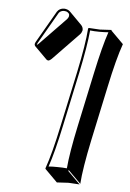

<svg xmlns="http://www.w3.org/2000/svg" viewBox="-55 -766 589 867"><g transform="rotate(5 239.5 -332.5)"><path d="M200.2 -725.1Q216.8 -724.6 227.5 -714.4L283.7 -657.7Q293.5 -646.5 291.5 -633.3Q288.6 -622.6 281.2 -615.2L163.6 -493.7Q155.8 -486.3 149.9 -485.4Q144.5 -485.8 141.1 -488.8L84.5 -545.4Q81.1 -549.8 82 -555.2Q83 -559.6 85.9 -564.9L168.5 -708Q179.2 -724.6 200.2 -725.1ZM283.7 -444.8Q311 -574.2 315.9 -645L318.8 -647.9Q320.8 -647.9 369.1 -645Q369.1 -645 421.9 -647.9V-645L478.5 -588.4Q454.1 -521 426.3 -388.7L374 -143.6Q346.7 -14.2 341.8 56.6L285.2 0L282.2 2.9L338.9 59.6Q336.9 59.6 288.6 56.6Q288.6 56.6 235.8 59.6L179.2 2.9V0Q203.6 -68.4 231.4 -200.2ZM293.5 -442.9 241.2 -197.8Q215.3 -75.2 192.4 -8.8Q210.4 -10.3 231.9 -9.8Q257.3 -9.8 275.4 -7.8Q281.2 -78.6 307.6 -202.1L359.9 -447.3Q386.2 -570.8 408.7 -636.2Q391.1 -634.8 369.1 -634.8Q343.8 -634.8 325.7 -637.2Q319.3 -565.9 293.5 -442.9ZM200.2 -714.8Q184.6 -713.9 177.2 -703.1L94.7 -560.1Q92.8 -556.2 91.8 -553.2Q91.8 -552.7 91.8 -552.2Q91.8 -552.2 92.8 -551.8Q96.2 -553.7 99.6 -557.1L217.8 -679.2Q222.7 -684.6 225.1 -692.4Q228 -707 210.9 -713.4Q205.1 -714.8 200.2 -714.8Z"/></g></svg>

Font: Linux Biolinum Shadow O
Style: Italic
Weight: 400
Italic angle: -12°
Designer: Philipp H. Poll
Foundry: Philipp H. Poll
Version: Version 0.6.2